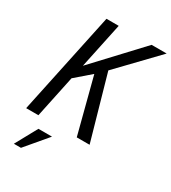

<svg xmlns="http://www.w3.org/2000/svg" viewBox="-216 -800 1005 1127"><g transform="rotate(30 287.0 -236.5)"><path d="M327 -433 450 0H363L266 -374L163 -285L103 0H20L166 -690H249L184 -382L472 -690H574ZM143 69H235L110 217H62Z"/></g></svg>

Font: Decalotype
Style: Italic
Weight: 400
Italic angle: -12°
Designer: Alfredo Marco Pradil
Foundry: Alfredo Marco Pradil
Version: Version 1.0